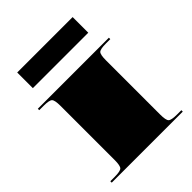

<svg xmlns="http://www.w3.org/2000/svg" viewBox="-182 -732 835 835"><g transform="rotate(-45 236.0 -314.5)"><path d="M17.5 0V-8.7H43.7Q79.1 -8.7 87.6 -17.3Q96.2 -25.8 96.2 -61.2V-393.4Q96.2 -428.8 87.6 -437.3Q79.1 -445.8 43.7 -445.8H17.5V-454.5H454.5V-445.8H428.3Q392.9 -445.8 384.4 -437.3Q375.9 -428.8 375.9 -393.4V-61.2Q375.9 -25.8 384.4 -17.3Q392.9 -8.7 428.3 -8.7H454.5V0ZM406.5 -533.2H65.6V-629.4H406.5Z"/></g></svg>

Font: FoglihtenBlackPcs
Style: BlackPcs
Weight: 900
Version: Version 0.75